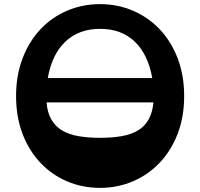

<svg xmlns="http://www.w3.org/2000/svg" viewBox="-20 -898 972 932"><path d="M466 14Q380 14 306 -17.5Q232 -49 176.5 -107.5Q121 -166 89.5 -248Q58 -330 58 -432Q58 -532 89.5 -614.5Q121 -697 176 -755.5Q231 -814 305.5 -846Q380 -878 466 -878Q551 -878 625.5 -846Q700 -814 755.5 -755.5Q811 -697 842.5 -614.5Q874 -532 874 -432Q874 -331 842.5 -249Q811 -167 755.5 -108.5Q700 -50 625.5 -18Q551 14 466 14ZM466 -758Q363 -758 297.5 -696Q232 -634 212 -519H719Q699 -634 634 -696Q569 -758 466 -758ZM206 -401Q210 -351 229.5 -317.5Q249 -284 282 -264.5Q315 -245 361.5 -237Q408 -229 466 -229Q524 -229 570 -237Q616 -245 649 -264.5Q682 -284 701 -317.5Q720 -351 725 -401Z"/></svg>

Font: OpenDyslexic3
Style: Bold
Weight: 700
Designer: Abelardo Gonzalez
Version: Version 1.000;PS 001.001;hotconv 1.0.56